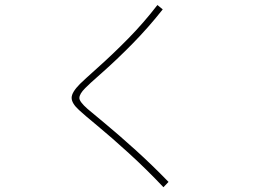

<svg xmlns="http://www.w3.org/2000/svg" viewBox="-20 -743 1040 776"><path d="M269.5 -347.7Q269.5 -370.1 303.7 -404.3Q318.4 -418.9 377.4 -471.7Q436.5 -524.4 498.5 -587.4Q560.5 -650.4 616.2 -722.7L637.7 -705.1Q579.1 -630.9 515.1 -565.9Q451.2 -501 393.6 -450.2Q335.9 -399.4 324.2 -386.7Q300.8 -363.3 300.8 -346.7Q300.8 -332 334 -302.7Q345.7 -293 403.8 -244.6Q461.9 -196.3 527.8 -136.7Q593.8 -77.1 661.1 -7.8L640.6 13.7Q571.3 -59.6 500.5 -124Q429.7 -188.5 373.5 -234.9Q317.4 -281.2 299.8 -297.9Q269.5 -325.2 269.5 -347.7Z"/></svg>

Font: Gothic A1 Thin
Style: Regular
Weight: 250
Designer: HanYang I&C Co.,Ltd.
Foundry: HanYang I&C Co.,Ltd.
Version: Version 2.50